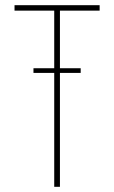

<svg xmlns="http://www.w3.org/2000/svg" viewBox="-20 -720 440 740"><path d="M211 -457H291V-439H211V0H189V-439H109V-457H189V-679H36V-700H364V-679H211Z"/></svg>

Font: Bebas Neue Light
Style: Regular
Weight: 300
Designer: Ryoichi Tsunekawa
Foundry: Ryoichi Tsunekawa
Version: Version 001.003; ttfautohint (v1.5.65-e2d9)